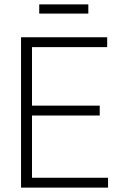

<svg xmlns="http://www.w3.org/2000/svg" viewBox="-20 -856 550 876"><path d="M76 0V-686H469V-641H126V-374H435V-329H126V-45H473V0ZM159 -794V-836H383V-794Z"/></svg>

Font: Archivo Condensed Thin
Style: Regular
Weight: 250
Width: 3
Designer: Hector Gatti
Foundry: Omnibus-Type
Version: Version 2.001